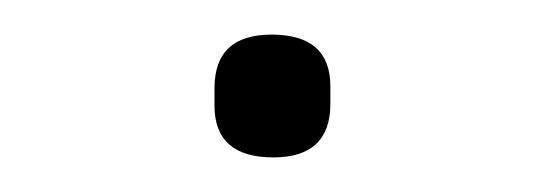

<svg xmlns="http://www.w3.org/2000/svg" viewBox="-20 -361 315 111"><path d="M138 -270Q104 -270 104 -300V-310Q104 -341 137 -341Q171 -341 171 -311V-301Q171 -270 138 -270Z"/></svg>

Font: IBM Plex Sans Condensed ExtraLight
Style: Regular
Weight: 200
Width: 3
Designer: Mike Abbink, Paul van der Laan, Pieter van Rosmalen
Foundry: Bold Monday
Version: Version 1.3